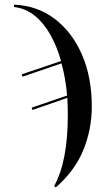

<svg xmlns="http://www.w3.org/2000/svg" viewBox="-20 -565 434 824"><path d="M212 234Q242 180 256.5 103.5Q271 27 271 -70Q271 -88 270.5 -105Q270 -122 269 -145L119 -93L116 -103L268 -155Q265 -191 259 -225.5Q253 -260 244 -293L77 -236L73 -246L242 -303Q225 -364 197 -414.5Q169 -465 130 -497Q91 -529 40 -535V-545Q140 -541 215 -484Q290 -427 332 -330Q374 -233 374 -108Q374 -11 338 78Q302 167 220 239Z"/></svg>

Font: Noto Serif Display SemiCondensed Medium
Style: Regular
Weight: 500
Width: 4
Designer: Monotype Design Team
Foundry: Monotype Imaging Inc.
Version: Version 2.009